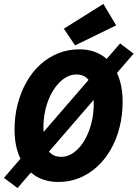

<svg xmlns="http://www.w3.org/2000/svg" viewBox="-46 -914 700 977"><path d="M251 12Q183 12 133 -20Q83 -52 55.5 -112Q28 -172 28 -255Q28 -323 44 -384.5Q60 -446 89 -497Q118 -548 158.5 -585Q199 -622 249.5 -642.5Q300 -663 358 -663Q425 -663 474.5 -631Q524 -599 551 -539Q578 -479 578 -396Q578 -328 562.5 -266.5Q547 -205 518 -154Q489 -103 448.5 -66Q408 -29 358.5 -8.5Q309 12 251 12ZM265 -116Q294 -116 319 -131Q344 -146 364.5 -171.5Q385 -197 400 -231.5Q415 -266 423 -305Q431 -344 431 -385Q431 -440 421 -473Q411 -506 391.5 -520.5Q372 -535 343 -535Q314 -535 289 -520Q264 -505 243 -479.5Q222 -454 206.5 -419.5Q191 -385 183 -346Q175 -307 175 -266Q175 -211 185.5 -178Q196 -145 216 -130.5Q236 -116 265 -116ZM43 43 -26 -9 565 -693 634 -641ZM336 -683 279 -768 480 -894 545 -785Z"/></svg>

Font: Source Code Pro ExtraLight ExtraBold
Style: Italic
Weight: 800
Italic angle: -11°
Monospace: yes
Version: Version 1.016;hotconv 1.0.116;makeotfexe 2.5.65601